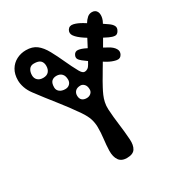

<svg xmlns="http://www.w3.org/2000/svg" viewBox="-176 -839 949 1007"><g transform="rotate(-30 298.5 -335.5)"><path d="M44 -504Q26 -528 18 -551.8Q10 -575.5 10 -596.5Q10 -633.5 25.5 -659.5Q41 -685.5 67.2 -699.2Q93.5 -713 125 -713Q163.5 -713 188.2 -694.2Q213 -675.5 233.5 -638Q253.5 -601.5 272 -560.5Q290.5 -519.5 311 -482.5Q317 -472 323.2 -466.2Q329.5 -460.5 337 -460.5Q345.5 -460.5 354.2 -466Q363 -471.5 369.5 -483.5Q395.5 -528 421.5 -579.2Q447.5 -630.5 472.5 -673Q483.5 -691.5 495.8 -702.2Q508 -713 524.5 -713Q535 -713 542.5 -708.5Q550 -704 554 -695.8Q558 -687.5 558 -676Q558 -667 555.2 -656.2Q552.5 -645.5 546 -634Q529.5 -603.5 515 -578.2Q500.5 -553 487 -530Q483.5 -524.5 480.5 -519Q477.5 -513.5 474 -508Q471.5 -504 469 -499.8Q466.5 -495.5 464 -491.5Q461.5 -487.5 459 -483Q454 -475 449.2 -467Q444.5 -459 439.5 -450.5Q436.5 -445.5 433.5 -440.2Q430.5 -435 427 -429.5Q423 -422.5 418.5 -415Q414 -407.5 409.5 -399.5Q401.5 -386.5 393.2 -372Q385 -357.5 376.5 -341.5Q367.5 -325 359.8 -307.2Q352 -289.5 347.8 -270Q343.5 -250.5 344.5 -228Q347.5 -178 353.8 -132Q360 -86 363.5 -36Q366 0.5 352.8 21.2Q339.5 42 302.5 42Q269.5 42 254.8 20.8Q240 -0.5 240.5 -37Q241.5 -71 246 -107Q250.5 -143 250 -176.5Q249.5 -201.5 242.2 -225Q235 -248.5 213 -281Q173.5 -338.5 129.5 -393.5Q85.5 -448.5 44 -504ZM132 -541.5Q154.5 -541.5 165.8 -554.5Q177 -567.5 177 -588.5Q177 -609 165.5 -620.2Q154 -631.5 126 -631.5Q106.5 -631.5 96.8 -617.5Q87 -603.5 87 -582.5Q87 -564 99 -552.8Q111 -541.5 132 -541.5ZM203 -432.5Q219.5 -432.5 229.8 -442.8Q240 -453 240 -468.5Q240 -492 228.2 -504.2Q216.5 -516.5 196 -516.5Q177.5 -516.5 166.8 -505.8Q156 -495 156 -469.5Q156 -453 168.8 -442.8Q181.5 -432.5 203 -432.5ZM276.5 -335.5Q291.5 -335.5 302 -344.5Q312.5 -353.5 312.5 -367.5Q312.5 -388 302.5 -398.8Q292.5 -409.5 280.5 -409.5Q259.5 -409.5 249 -399Q238.5 -388.5 238.5 -372.5Q238.5 -354 248.5 -344.8Q258.5 -335.5 276.5 -335.5ZM535.5 -554Q503.5 -569.5 474.8 -585.5Q446 -601.5 420 -619Q389.5 -639.5 376.5 -657.5Q363.5 -675.5 374.5 -694Q386 -711.5 408.8 -706.2Q431.5 -701 458 -685Q484.5 -669 512.5 -651.5Q540.5 -634 570.5 -613Q588 -601 594.5 -588Q601 -575 591 -559Q582 -543.5 567.8 -544.5Q553.5 -545.5 535.5 -554ZM461 -449Q439.5 -462 418 -475.5Q396.5 -489 376 -503Q347.5 -522.5 338 -534.5Q328.5 -546.5 336 -562Q344.5 -579.5 363 -577.2Q381.5 -575 407 -562Q432.5 -549.5 458 -536Q483.5 -522.5 509 -508Q532 -495.5 542.5 -478.2Q553 -461 543 -443.5Q532.5 -425 509 -430Q485.5 -435 461 -449ZM66 -620Q64 -618.5 62.2 -617Q60.5 -615.5 58 -614Q52 -609.5 46.2 -612.8Q40.5 -616 38 -622Q36 -626.5 36.2 -630.8Q36.5 -635 41 -637Q42.5 -638 44.5 -639.2Q46.5 -640.5 48 -641Q52.5 -643.5 56.8 -642.2Q61 -641 64 -637Q68 -633.5 69 -628.2Q70 -623 66 -620ZM143 -670Q141.5 -669.5 139.5 -668.8Q137.5 -668 136 -667Q130 -664 124.5 -668Q119 -672 116 -677Q113 -683 113.5 -689Q114 -695 120 -697Q122.5 -698 124.8 -699.2Q127 -700.5 129 -701Q135 -704 140.5 -700Q146 -696 149 -690Q151.5 -685 150.8 -679Q150 -673 143 -670Z"/></g></svg>

Font: Kablammo
Style: Regular
Weight: 400
Designer: Travis Kochel, Lizy Gershenzon, Daria Petrova, Ethan Cohen
Foundry: Vectro Type Foundry
Version: Version 1.002